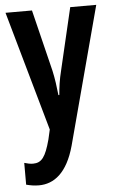

<svg xmlns="http://www.w3.org/2000/svg" viewBox="-55 -581 525 860"><g transform="rotate(-5 207.5 -151.5)"><path d="M3 -543 155 -5 145 39C124 117 106 141 67 141C55 141 41 138 28 134V232C47 237 65 240 85 240C153 240 213 196 246 76L411 -543H294L229 -266C218 -222 214 -190 211 -155H207C203 -193 198 -230 190 -266L122 -543Z"/></g></svg>

Font: Noto Sans Sinhala UI ExtraCondensed SemiBold
Style: Regular
Weight: 600
Width: 2
Designer: Jelle Bosma - Monotype Design Team
Foundry: Monotype Imaging Inc.
Version: Version 2.006